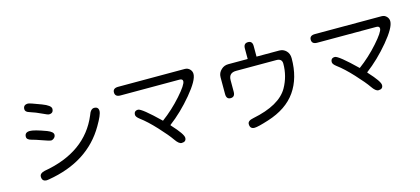

<svg xmlns="http://www.w3.org/2000/svg" viewBox="-64 -1301 4127 1885"><g transform="rotate(-15 2000.0 -358.5)"><path d="M200.2 -485.4Q244.1 -485.4 365.2 -440.4Q424.8 -417 424.8 -387.7Q424.8 -368.2 409.2 -354.5Q393.6 -340.8 377 -340.8Q364.3 -340.8 296.4 -365.2Q228.5 -389.6 193.4 -398.4Q147.5 -410.2 147.5 -439.5Q147.5 -485.4 200.2 -485.4ZM252 -750Q268.6 -750 382.8 -706.1Q470.7 -672.9 470.7 -638.7Q470.7 -593.8 424.8 -593.8Q412.1 -593.8 360.4 -619.1Q308.6 -644.5 242.2 -666Q203.1 -677.7 203.1 -705.1Q203.1 -750 252 -750ZM868.2 -541Q912.1 -541 912.1 -498Q912.1 -460 851.6 -357.4Q670.9 -45.9 258.8 22.5L236.3 25.4Q188.5 25.4 188.5 -23.4Q188.5 -57.6 239.3 -69.3Q670.9 -143.6 811.5 -479.5Q832 -541 868.2 -541Z M1489.3 -244.1Q1597.7 -324.2 1689.9 -428.2Q1782.2 -532.2 1782.2 -567.4Q1782.2 -591.8 1750 -591.8H1150.4Q1095.7 -591.8 1095.7 -636.7Q1095.7 -679.7 1150.4 -679.7H1827.1Q1859.4 -679.7 1879.9 -656.2Q1897.5 -636.7 1897.5 -610.4Q1897.5 -545.9 1786.1 -412.6Q1674.8 -279.3 1547.9 -183.6L1554.7 -174.8Q1657.2 -63.5 1657.2 -26.4Q1657.2 14.6 1610.4 14.6Q1582 14.6 1546.4 -37.6Q1510.7 -89.8 1426.3 -181.2Q1341.8 -272.5 1274.4 -322.3Q1238.3 -349.6 1238.3 -370.1Q1238.3 -412.1 1280.3 -412.1Q1316.4 -412.1 1489.3 -244.1Z M2449.2 -614.3V-721.7Q2449.2 -773.4 2495.1 -773.4Q2539.1 -773.4 2539.1 -721.7V-614.3H2769.5Q2811.5 -614.3 2839.8 -585.4Q2868.2 -556.6 2868.2 -509.8Q2868.2 -309.6 2774.4 -175.3Q2680.7 -41 2485.4 20.5Q2375 55.7 2340.8 55.7Q2293.9 55.7 2293.9 5.9Q2293.9 -28.3 2352.5 -39.1Q2629.9 -94.7 2713.9 -243.2Q2775.4 -352.5 2775.4 -479.5Q2775.4 -531.2 2717.8 -531.2H2309.6Q2233.4 -531.2 2233.4 -456.1V-338.9Q2233.4 -286.1 2188.5 -286.1Q2145.5 -286.1 2145.5 -338.9V-509.8Q2145.5 -555.7 2180.7 -586.9Q2210 -614.3 2252 -614.3H2449.2Z M3489.3 -244.1Q3597.7 -324.2 3689.9 -428.2Q3782.2 -532.2 3782.2 -567.4Q3782.2 -591.8 3750 -591.8H3150.4Q3095.7 -591.8 3095.7 -636.7Q3095.7 -679.7 3150.4 -679.7H3827.1Q3859.4 -679.7 3879.9 -656.2Q3897.5 -636.7 3897.5 -610.4Q3897.5 -545.9 3786.1 -412.6Q3674.8 -279.3 3547.9 -183.6L3554.7 -174.8Q3657.2 -63.5 3657.2 -26.4Q3657.2 14.6 3610.4 14.6Q3582 14.6 3546.4 -37.6Q3510.7 -89.8 3426.3 -181.2Q3341.8 -272.5 3274.4 -322.3Q3238.3 -349.6 3238.3 -370.1Q3238.3 -412.1 3280.3 -412.1Q3316.4 -412.1 3489.3 -244.1Z"/></g></svg>

Font: jf-openhuninn-1.0
Style: Regular
Weight: 400
Designer: [Kosugi Maru]
      Designed by Motoya company      

      [Varela Round]
      Joe Prince(Latin component); Avraham Co
Foundry: justfont CO.,LTD.
Version: 1.0